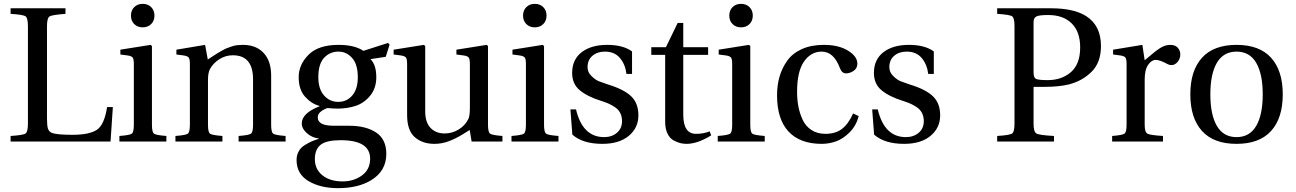

<svg xmlns="http://www.w3.org/2000/svg" viewBox="-20 -735 6729 997"><path d="M35 0V-29Q101 -33 113 -42Q125 -51 125 -93V-599Q125 -641 113 -650Q101 -659 35 -663V-692H320V-663Q250 -658 237 -649.5Q224 -641 224 -599V-120Q224 -82 229 -67Q234 -52 249 -45Q275 -35 356 -35Q444 -35 483 -61Q522 -87 536 -179H566L554 0Z M677 -610Q660 -627 660 -654Q660 -681 677 -698Q694 -715 721 -715Q748 -715 765 -698Q782 -681 782 -654Q782 -627 765 -610Q748 -593 721 -593Q694 -593 677 -610ZM600 0V-29Q654 -33 664.5 -41Q675 -49 675 -87V-402Q675 -428 669 -436Q663 -444 643 -447L605 -452V-477L762 -502L769 -496V-87Q769 -49 779.5 -41Q790 -33 844 -29V0Z M891 0V-29Q945 -33 955.5 -41Q966 -49 966 -87V-402Q966 -428 960 -436Q954 -444 934 -447L896 -452V-477L1045 -502L1059 -426Q1063 -429 1084 -442.5Q1105 -456 1110 -459Q1115 -462 1132.5 -472Q1150 -482 1158.5 -485Q1167 -488 1182.5 -493.5Q1198 -499 1212 -500.5Q1226 -502 1241 -502Q1310 -502 1349 -460Q1388 -418 1388 -343V-87Q1388 -49 1398.5 -41Q1409 -33 1463 -29V0H1219V-29Q1273 -33 1283.5 -41Q1294 -49 1294 -87V-323Q1294 -448 1189 -448Q1151 -448 1119 -427.5Q1087 -407 1070 -376Q1060 -356 1060 -321V-87Q1060 -49 1070.5 -41Q1081 -33 1135 -29V0Z M1520 96Q1520 71 1531 51Q1542 31 1562.5 18.5Q1583 6 1597.5 -0.5Q1612 -7 1635 -14V-16Q1600 -20 1573.5 -43.5Q1547 -67 1547 -94Q1547 -147 1639 -183V-185Q1597 -196 1564 -233Q1531 -270 1531 -334Q1531 -399 1582 -450.5Q1633 -502 1738 -502Q1821 -502 1867 -471L1995 -512L2003 -503L1983 -440L1904 -428Q1934 -398 1934 -334Q1934 -277 1902.5 -238.5Q1871 -200 1827.5 -185.5Q1784 -171 1732 -171Q1710 -171 1681 -174Q1664 -169 1647 -156.5Q1630 -144 1630 -125Q1630 -82 1713 -82H1793Q1880 -82 1933 -47Q1986 -12 1986 64Q1986 153 1907 201Q1839 242 1736 242Q1643 242 1581.5 205Q1520 168 1520 96ZM1615 91Q1615 144 1654.5 175.5Q1694 207 1759 207Q1817 207 1859.5 176Q1902 145 1902 89Q1902 -7 1749 -7Q1676 -7 1646 16Q1615 40 1615 91ZM1633 -334Q1633 -273 1662.5 -239.5Q1692 -206 1736 -206Q1781 -206 1809.5 -239.5Q1838 -273 1838 -334Q1838 -401 1808.5 -434Q1779 -467 1738 -467Q1693 -467 1663 -435Q1633 -403 1633 -334Z M2024 -452V-477L2181 -502L2188 -496V-156Q2188 -100 2215.5 -71Q2243 -42 2289 -42Q2328 -42 2361.5 -62.5Q2395 -83 2412 -117Q2420 -133 2420 -177V-402Q2420 -428 2414 -436Q2408 -444 2388 -447L2350 -452V-477L2507 -502L2514 -496V-87Q2514 -49 2525 -41Q2536 -33 2589 -29V0H2429L2419 -60Q2418 -59 2382 -37Q2346 -15 2310 -1.5Q2274 12 2236 12Q2173 12 2133.5 -23Q2094 -58 2094 -138V-402Q2094 -428 2088 -436Q2082 -444 2062 -447Z M2713 -610Q2696 -627 2696 -654Q2696 -681 2713 -698Q2730 -715 2757 -715Q2784 -715 2801 -698Q2818 -681 2818 -654Q2818 -627 2801 -610Q2784 -593 2757 -593Q2730 -593 2713 -610ZM2636 0V-29Q2690 -33 2700.5 -41Q2711 -49 2711 -87V-402Q2711 -428 2705 -436Q2699 -444 2679 -447L2641 -452V-477L2798 -502L2805 -496V-87Q2805 -49 2815.5 -41Q2826 -33 2880 -29V0Z M2942 -167H2971Q3005 -23 3117 -23Q3157 -23 3183.5 -45.5Q3210 -68 3210 -106Q3210 -130 3200.5 -148.5Q3191 -167 3172.5 -179Q3154 -191 3139 -197.5Q3124 -204 3102 -211Q3031 -233 2991 -266Q2951 -299 2951 -356Q2951 -426 3000.5 -464Q3050 -502 3133 -502Q3215 -502 3262 -468V-351H3233Q3227 -401 3199 -434Q3171 -467 3121 -467Q3082 -467 3056.5 -445.5Q3031 -424 3031 -386Q3031 -360 3051.5 -340Q3072 -320 3090 -313Q3108 -306 3138 -296Q3220 -271 3257.5 -235Q3295 -199 3295 -136Q3295 -71 3245 -29.5Q3195 12 3108 12Q3006 12 2952 -36Z M3362 -450V-490H3438L3499 -616H3528V-490H3657V-450H3528V-140Q3528 -40 3594 -40Q3634 -40 3665 -53L3673 -32Q3602 12 3545 12Q3528 12 3512 8Q3496 4 3477 -6.5Q3458 -17 3446 -41.5Q3434 -66 3434 -102V-450Z M3784 -610Q3767 -627 3767 -654Q3767 -681 3784 -698Q3801 -715 3828 -715Q3855 -715 3872 -698Q3889 -681 3889 -654Q3889 -627 3872 -610Q3855 -593 3828 -593Q3801 -593 3784 -610ZM3707 0V-29Q3761 -33 3771.5 -41Q3782 -49 3782 -87V-402Q3782 -428 3776 -436Q3770 -444 3750 -447L3712 -452V-477L3869 -502L3876 -496V-87Q3876 -49 3886.5 -41Q3897 -33 3951 -29V0Z M4015 -240Q4015 -293 4028 -337.5Q4041 -382 4068 -420Q4095 -458 4143.5 -480Q4192 -502 4258 -502Q4335 -502 4383.5 -472Q4432 -442 4432 -405Q4432 -380 4412.5 -367Q4393 -354 4373 -354Q4352 -354 4342 -380Q4310 -467 4247 -467Q4191 -467 4155 -415.5Q4119 -364 4119 -258Q4119 -219 4125.5 -183.5Q4132 -148 4147.5 -114Q4163 -80 4193.5 -60Q4224 -40 4266 -40Q4319 -40 4352.5 -66Q4386 -92 4410 -146L4439 -132Q4426 -82 4392 -48Q4358 -14 4321.5 -1Q4285 12 4247 12Q4134 12 4074.5 -52Q4015 -116 4015 -240Z M4509 -167H4538Q4572 -23 4684 -23Q4724 -23 4750.5 -45.5Q4777 -68 4777 -106Q4777 -130 4767.5 -148.5Q4758 -167 4739.5 -179Q4721 -191 4706 -197.5Q4691 -204 4669 -211Q4598 -233 4558 -266Q4518 -299 4518 -356Q4518 -426 4567.5 -464Q4617 -502 4700 -502Q4782 -502 4829 -468V-351H4800Q4794 -401 4766 -434Q4738 -467 4688 -467Q4649 -467 4623.5 -445.5Q4598 -424 4598 -386Q4598 -360 4618.5 -340Q4639 -320 4657 -313Q4675 -306 4705 -296Q4787 -271 4824.5 -235Q4862 -199 4862 -136Q4862 -71 4812 -29.5Q4762 12 4675 12Q4573 12 4519 -36Z M5158 0V-29Q5224 -33 5236 -42Q5248 -51 5248 -93V-599Q5248 -641 5236 -650Q5224 -659 5158 -663V-692H5437Q5555 -692 5619 -652Q5697 -603 5697 -496Q5697 -411 5649 -363Q5601 -315 5532 -297Q5479 -284 5404 -284H5347V-93Q5347 -51 5361.5 -42Q5376 -33 5453 -29V0ZM5347 -358Q5347 -331 5360.5 -325Q5374 -319 5421 -319Q5493 -319 5541 -360.5Q5589 -402 5589 -489Q5589 -570 5545 -613.5Q5501 -657 5423 -657Q5376 -657 5361.5 -649.5Q5347 -642 5347 -620Z M5755 0V-29Q5808 -33 5819 -41Q5830 -49 5830 -87V-402Q5830 -428 5824 -436Q5818 -444 5798 -447L5760 -452V-477L5912 -502L5924 -422Q5977 -468 6003.5 -485Q6030 -502 6056 -502Q6083 -502 6096 -487Q6109 -472 6109 -453Q6109 -430 6095 -413.5Q6081 -397 6063 -397Q6052 -397 6043 -402Q6003 -424 5981 -424Q5960 -424 5942 -398.5Q5924 -373 5924 -321V-87Q5924 -49 5938 -41Q5952 -33 6019 -29V0Z M6221.5 -55Q6161 -122 6161 -245Q6161 -368 6221.5 -435Q6282 -502 6401 -502Q6520 -502 6580.5 -435Q6641 -368 6641 -245Q6641 -122 6580.5 -55Q6520 12 6401 12Q6282 12 6221.5 -55ZM6299 -409Q6265 -351 6265 -245Q6265 -139 6299 -81Q6333 -23 6401 -23Q6469 -23 6503 -81Q6537 -139 6537 -245Q6537 -351 6503 -409Q6469 -467 6401 -467Q6333 -467 6299 -409Z"/></svg>

Font: Linguistics Pro
Style: Regular
Weight: 400
Designer: Stefan Peev, Context Ltd
Foundry: Stefan Peev, Context Ltd
Version: Version 001.000